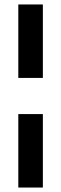

<svg xmlns="http://www.w3.org/2000/svg" viewBox="-20 -740 274 860"><path d="M62 -391V-720H172V-391ZM62 100V-229H172V100Z"/></svg>

Font: Host Grotesk Light Medium
Style: Regular
Weight: 500
Version: Version 1.003